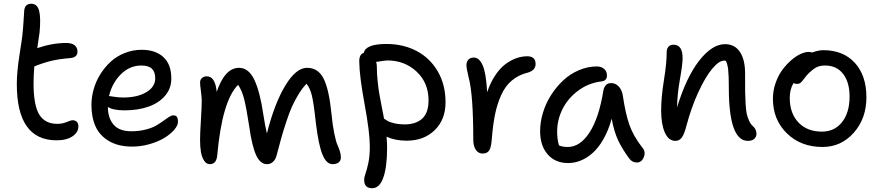

<svg xmlns="http://www.w3.org/2000/svg" viewBox="-20 -784 4652 1014"><path d="M278.8 -43Q68.8 -43 68.8 -339.8Q68.8 -403.8 83 -494.4Q97.2 -585 98.1 -597.2Q102.1 -634.3 104.7 -677.5Q107.4 -720.7 107.9 -728Q111.3 -764.2 145 -764.2Q176.8 -764.2 186.5 -727.3Q196.3 -690.4 189 -612.8Q185.5 -585.4 176.8 -529.8Q256.3 -557.1 330.1 -557.1Q358.4 -557.1 373.8 -545.2Q389.2 -533.2 389.2 -511.2Q389.2 -480 349.1 -477.1Q289.6 -472.2 248 -461.9Q206.5 -451.7 161.1 -433.1Q157.2 -381.3 157.2 -345.2Q157.2 -227.5 187.5 -178.7Q217.8 -129.9 282.2 -129.9Q309.6 -129.9 331.5 -139.4Q353.5 -148.9 363.8 -148.9Q377.9 -148.9 386 -140.4Q394 -131.8 394 -116.2Q394 -85.9 363.5 -64.5Q333 -43 278.8 -43Z M678.7 -9.8Q605.5 -9.8 556.2 -38.6Q506.8 -67.4 484.9 -115.7Q462.9 -164.1 462.9 -230Q462.9 -271 474.6 -312.5Q486.3 -354 509.5 -391.4Q532.7 -428.7 564.2 -457.8Q595.7 -486.8 638.4 -503.9Q681.2 -521 728.5 -521Q801.3 -521 843 -482.4Q884.8 -443.8 884.8 -369.1Q884.8 -316.9 851.8 -278.3Q818.8 -239.7 763.4 -220.5Q708 -201.2 637.7 -201.2Q577.1 -201.2 549.8 -219.2Q549.8 -161.1 579.6 -126Q609.4 -90.8 673.8 -90.8Q713.9 -90.8 748 -99.4Q782.2 -107.9 803.7 -120.4Q825.2 -132.8 842 -145.3Q858.9 -157.7 872.3 -166.3Q885.7 -174.8 895.5 -174.8Q908.7 -174.8 914.3 -166.7Q919.9 -158.7 919.9 -141.1Q919.9 -121.1 899.7 -97.9Q879.4 -74.7 847.2 -55.2Q814.9 -35.6 769.5 -22.7Q724.1 -9.8 678.7 -9.8ZM726.6 -438Q665 -438 618.7 -392.1Q572.3 -346.2 555.7 -276.9Q560.1 -276.9 583.5 -272.9Q606.9 -269 630.9 -269Q705.6 -269 752.7 -297.1Q799.8 -325.2 799.8 -370.1Q799.8 -404.3 782.2 -421.1Q764.6 -438 726.6 -438Z M1088.4 83Q1069.3 83 1057.4 63.7Q1045.4 44.4 1041 17.3Q1036.6 -9.8 1036.6 -44.9Q1036.6 -79.1 1041 -149.2Q1045.4 -219.2 1045.4 -252Q1045.4 -271 1041 -303Q1036.6 -335 1036.6 -349.1Q1036.6 -362.3 1046.4 -371.6Q1056.2 -380.9 1072.3 -380.9Q1116.7 -380.9 1124.5 -298.8Q1167.5 -425.8 1242.2 -425.8Q1293 -425.8 1323 -363Q1353 -300.3 1370.6 -180.2Q1379.9 -118.7 1389.6 -79.1Q1429.2 -236.3 1486.1 -331.1Q1543 -425.8 1601.6 -425.8Q1660.6 -425.8 1689.2 -368.7Q1717.8 -311.5 1730.5 -184.1Q1736.3 -122.6 1745.4 -79.1Q1754.4 -35.6 1762 -18.8Q1769.5 -2 1774.9 14.6Q1780.3 31.2 1780.3 46.9Q1780.3 64.9 1768.3 74Q1756.3 83 1736.3 83Q1703.6 83 1682.9 32Q1662.1 -19 1648.4 -132.8Q1636.7 -240.7 1627 -280Q1617.2 -319.3 1598.6 -341.8Q1575.7 -317.4 1556.2 -285.2Q1536.6 -252.9 1522.7 -222.4Q1508.8 -191.9 1492.7 -143.1Q1476.6 -94.2 1466.8 -59.8Q1457 -25.4 1440.4 38.1Q1434.6 59.6 1421.1 71.3Q1407.7 83 1390.6 83Q1353.5 83 1331.8 33.4Q1310.1 -16.1 1296.4 -115.2Q1281.7 -211.4 1269.8 -259.3Q1257.8 -307.1 1237.3 -335.9Q1153.3 -252 1127.4 35.2Q1123.5 83 1088.4 83Z M1945.3 210Q1903.3 210 1903.3 166Q1903.3 151.9 1910.6 131.6Q1918 111.3 1925.5 75.7Q1933.1 40 1933.1 -11.2Q1933.1 -84 1905.8 -232.2Q1878.4 -380.4 1877.4 -457Q1876 -497.1 1901.4 -504.9Q1910.6 -551.8 2021.5 -551.8Q2109.4 -551.8 2179.9 -514.9Q2250.5 -478 2291.7 -407.5Q2333 -336.9 2333 -244.1Q2333 -152.3 2275.9 -96.7Q2218.8 -41 2127.4 -41Q2067.4 -41 2021.5 -62Q2024.4 -33.2 2024.4 -4.9Q2024.4 96.7 2004.6 153.3Q1984.9 210 1945.3 210ZM1970.2 -430.2Q1970.2 -394.5 1974.6 -353.8Q1979 -313 1982.7 -291Q1986.3 -269 1996.3 -219Q2006.3 -168.9 2008.3 -157.2Q2022 -147.9 2030.5 -143.3Q2039.1 -138.7 2063 -132.8Q2086.9 -127 2117.2 -127Q2176.3 -127 2209.7 -157.5Q2243.2 -188 2243.2 -253.9Q2243.2 -347.2 2179.9 -406Q2116.7 -464.8 2025.4 -464.8Q2014.6 -464.8 1966.3 -457Q1970.2 -446.8 1970.2 -430.2Z M2528.8 26.9Q2505.9 26.9 2492.7 6.8Q2479.5 -13.2 2479.5 -45.9Q2479.5 -287.1 2454.6 -377Q2443.4 -423.3 2443.4 -439.9Q2443.4 -458 2453.6 -469Q2463.9 -480 2482.4 -480Q2511.2 -480 2529.3 -438.7Q2547.4 -397.5 2552.7 -296.9Q2569.8 -347.2 2594.7 -385Q2619.6 -422.9 2648.2 -444.3Q2676.8 -465.8 2705.8 -476.3Q2734.9 -486.8 2764.6 -486.8Q2808.6 -486.8 2808.6 -445.8Q2808.6 -413.1 2768.6 -400.9Q2718.8 -388.7 2683.3 -358.9Q2647.9 -329.1 2626.7 -281.5Q2605.5 -233.9 2594.5 -180.2Q2583.5 -126.5 2577.6 -53.2Q2574.2 -5.9 2563.7 10.5Q2553.2 26.9 2528.8 26.9Z M2980.5 77.1Q2912.6 77.1 2872.6 31.5Q2832.5 -14.2 2832.5 -91.8Q2832.5 -139.2 2847.4 -188.5Q2862.3 -237.8 2889.9 -281.2Q2917.5 -324.7 2953.9 -358.9Q2990.2 -393.1 3036.9 -413.1Q3083.5 -433.1 3132.3 -433.1Q3155.3 -433.1 3170.4 -420.2Q3185.5 -407.2 3185.5 -384.8Q3185.5 -356.9 3155.3 -354Q3086.9 -345.2 3033 -304.9Q2979 -264.6 2950.7 -207.8Q2922.4 -150.9 2922.4 -88.9Q2922.4 -48.3 2932.1 -16.1Q2950.7 -7.8 2978.5 -7.8Q3043.9 -7.8 3093.8 -85Q3143.6 -162.1 3166.5 -305.2Q3174.3 -345.2 3207.5 -345.2Q3231.4 -345.2 3248.3 -326.7Q3265.1 -308.1 3269.5 -277.8Q3283.7 -182.1 3304.4 -123.5Q3325.2 -64.9 3373.5 -2.9Q3391.1 17.1 3380.1 45.7Q3369.1 74.2 3343.3 74.2Q3318.8 74.2 3303.2 53.2Q3267.1 4.4 3245.4 -41Q3223.6 -86.4 3210.4 -157.2Q3193.4 -95.2 3166.7 -48.8Q3140.1 -2.4 3109.4 24.4Q3078.6 51.3 3046.4 64.2Q3014.2 77.1 2980.5 77.1Z M3929.7 -40Q3829.1 -40 3829.1 -320.8Q3829.1 -384.8 3825.7 -415.5Q3822.3 -446.3 3813 -462.9Q3811 -463.9 3804.7 -463.9Q3777.3 -463.9 3741.2 -420.7Q3705.1 -377.4 3668 -297.1Q3630.9 -216.8 3605 -119.1Q3593.8 -75.2 3580.8 -57.6Q3567.9 -40 3546.9 -40Q3510.7 -40 3491.2 -84Q3471.7 -127.9 3471.7 -200.2Q3471.7 -270 3486.3 -360.1Q3501 -450.2 3501 -508.8Q3501 -526.9 3510.5 -537.4Q3520 -547.9 3537.1 -547.9Q3585 -547.9 3585 -477.1Q3585 -444.3 3570.8 -364.5Q3556.6 -284.7 3555.7 -216.8Q3604.5 -376.5 3672.6 -463.6Q3740.7 -550.8 3809.1 -550.8Q3860.4 -550.8 3887.7 -509.8Q3915 -468.8 3915 -397Q3915 -390.6 3915 -377.9Q3915 -322.8 3915.3 -297.4Q3915.5 -272 3917.7 -235.6Q3919.9 -199.2 3924.1 -181.4Q3928.2 -163.6 3936.5 -145.5Q3944.8 -127.4 3957 -117.2Q3975.1 -100.6 3975.1 -77.1Q3975.1 -61.5 3963.4 -50.8Q3951.7 -40 3929.7 -40Z M4323.7 -7.8Q4209.5 -7.8 4135.7 -79.8Q4062 -151.9 4062 -262.2Q4062 -305.2 4075.9 -345.2Q4089.8 -385.3 4111.3 -414.3Q4132.8 -443.4 4158.2 -465.6Q4183.6 -487.8 4207.8 -498.8Q4231.9 -509.8 4250 -509.8Q4260.3 -509.8 4269 -506.8Q4303.2 -519 4327.6 -519Q4433.6 -519 4494.6 -452.1Q4555.7 -385.3 4555.7 -270Q4555.7 -158.2 4489 -83Q4422.4 -7.8 4323.7 -7.8ZM4150.9 -267.1Q4150.9 -185.5 4196.8 -137.2Q4242.7 -88.9 4320.8 -88.9Q4387.7 -88.9 4427.2 -139.2Q4466.8 -189.5 4466.8 -273.9Q4466.8 -350.1 4432.4 -394Q4397.9 -438 4337.9 -438Q4309.1 -438 4290.3 -427.7Q4271.5 -417.5 4248 -394Q4237.3 -383.3 4226.1 -367.7Q4214.8 -352.1 4207.5 -346.4Q4200.2 -340.8 4188 -340.8Q4179.7 -340.8 4170.9 -345.2Q4150.9 -313 4150.9 -267.1Z"/></svg>

Font: Shantell Sans Bouncy
Style: Regular
Weight: 400
Designer: Stephen Nixon, Anya Danilova, Shantell Martin
Foundry: Arrow Type
Version: Version 1.006;[9816181b4]